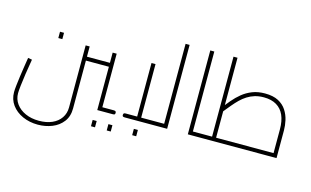

<svg xmlns="http://www.w3.org/2000/svg" viewBox="-110 -1048 2616 1614"><g transform="rotate(15 1197.5 -241.0)"><path d="M755 0V-500H790V-20L775 -34H890V0ZM555 -377V-411H755V-377ZM303 248Q230 248 170 221Q110 194 75 146Q40 98 40 35Q40 14 44 -22.5Q48 -59 54 -102.5Q60 -146 67 -191Q74 -236 80 -273L115 -267Q103 -198 94 -137Q85 -76 80 -31Q75 14 75 35Q75 87 104.5 127.5Q134 168 185.5 191Q237 214 303 214Q369 214 417.5 192.5Q466 171 493 131.5Q520 92 520 40V-500H555V40Q555 109 519.5 155.5Q484 202 426.5 225Q369 248 303 248ZM282 -500V-555H317V-500ZM890 0V-34Q897 -34 901 -32.5Q905 -31 907 -28.5Q909 -26 909.5 -23Q910 -20 910 -17Q910 -13 909.5 -10Q909 -7 907 -4.5Q905 -2 901 -1Q897 0 890 0ZM739 145V90H774V145ZM876 145V90H911V145Z M1128 0V-34H1228V0ZM993 0V-34H1108L1093 -20V-500H1128V0ZM993 0Q986 0 982 -1.5Q978 -3 976 -5Q974 -7 973.5 -10Q973 -13 973 -17Q973 -22 974.5 -25.5Q976 -29 980 -31.5Q984 -34 993 -34ZM1228 0V-34Q1235 -34 1239 -32.5Q1243 -31 1245 -28.5Q1247 -26 1247.5 -23Q1248 -20 1248 -17Q1248 -13 1247.5 -10Q1247 -7 1245 -5Q1243 -3 1239 -1.5Q1235 0 1228 0ZM1093 128V73H1128V128Z M1328 0V-730H1363V0ZM1228 0V-34H1328V0ZM1228 0Q1221 0 1217 -1.5Q1213 -3 1211 -5Q1209 -7 1208.5 -10Q1208 -13 1208 -17Q1208 -22 1209.5 -25.5Q1211 -29 1215 -31.5Q1219 -34 1228 -34Z M1578 0V-34H1678V0ZM1543 0V-730H1578V0ZM1678 0V-34Q1685 -34 1689 -32.5Q1693 -31 1695 -28.5Q1697 -26 1697.5 -23Q1698 -20 1698 -17Q1698 -13 1697.5 -10Q1697 -7 1695 -5Q1693 -3 1689 -1.5Q1685 0 1678 0Z M1678 0V-34H2305L2280 -10V-241Q2280 -313 2258 -363Q2236 -413 2191.5 -439.5Q2147 -466 2081 -466Q2038 -466 2003 -455.5Q1968 -445 1938 -426Q1908 -407 1882 -381.5Q1856 -356 1831 -326Q1806 -296 1780 -264L1753 -285Q1784 -324 1816 -362Q1848 -400 1886 -431Q1924 -462 1972 -481Q2020 -500 2082 -500Q2153 -500 2198.5 -476Q2244 -452 2269.5 -412.5Q2295 -373 2305 -328Q2315 -283 2315 -241V0ZM1745 -34V-730H1780V-34ZM1678 0Q1671 0 1667 -1Q1663 -2 1661 -4.5Q1659 -7 1658.5 -10Q1658 -13 1658 -17Q1658 -22 1659.5 -25.5Q1661 -29 1665 -31.5Q1669 -34 1678 -34Z"/></g></svg>

Font: Cairo Play ExtraLight
Style: Regular
Weight: 250
Version: Version 3.119